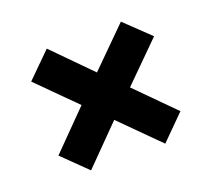

<svg xmlns="http://www.w3.org/2000/svg" viewBox="-88 -671 760 689"><g transform="rotate(-20 292.5 -326.0)"><path d="M291 -236 151 -94 59 -184 199 -326 58 -467 151 -559 291 -417 434 -559 528 -469 384 -326 525 -184 434 -93Z"/></g></svg>

Font: Noto Sans Devanagari Black
Style: Regular
Weight: 900
Version: Version 2.003